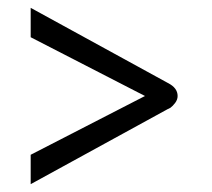

<svg xmlns="http://www.w3.org/2000/svg" viewBox="-20 -495 540 490"><path d="M408.3 -216.7 58.3 -25V-100L350 -250L58.3 -400V-475L408.3 -283.3Q433.3 -270.8 433.3 -250Q433.3 -240.8 427.1 -232.5Q420.8 -224.2 415 -220Z"/></svg>

Font: BoonBaan
Style: Regular
Weight: 400
Designer: Sungsit Sawaiwan
Foundry: FontUni
Version: Version 2.0